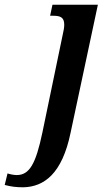

<svg xmlns="http://www.w3.org/2000/svg" viewBox="-148 -556 452 816"><path d="M-49 240C39 238 116 183 152 8L268 -536H75L65 -489H79C110 -489 125 -481 125 -451C125 -440 123 -427 118 -406L32 8C4 141 -23 188 -77 188C-90 188 -108 184 -116 181L-128 230C-102 237 -80 240 -49 240Z"/></svg>

Font: Noto Serif Condensed SemiBold
Style: Italic
Weight: 600
Width: 3
Italic angle: -12°
Designer: Monotype Design Team
Foundry: Monotype Imaging Inc.
Version: Version 2.014